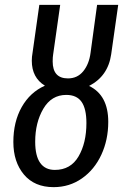

<svg xmlns="http://www.w3.org/2000/svg" viewBox="-20 -759 514 791"><path d="M347 -405Q426 -367 426 -257Q426 -183 397.5 -121.5Q369 -60 317.5 -24Q266 12 201 12Q122 12 78.5 -40Q35 -92 35 -174Q35 -257 69.5 -318Q104 -379 165 -406Q111 -439 111 -509Q111 -525 114 -541L142 -739H228L199 -535Q197 -524 197 -506Q197 -436 260 -436Q299 -436 323 -465.5Q347 -495 353 -541L380 -739H467L438 -535Q425 -445 347 -405ZM336 -252Q336 -311 316 -339.5Q296 -368 253 -368Q192 -368 158.5 -311Q125 -254 125 -175Q125 -117 145.5 -88Q166 -59 206 -59Q271 -59 303.5 -114.5Q336 -170 336 -252Z"/></svg>

Font: Fira Sans Extra Condensed
Style: Italic
Weight: 400
Width: 3
Italic angle: -8°
Designer: Carrois Corporate & Edenspiekermann AG
Foundry: Carrois Corporate GbR & Edenspiekermann AG
Version: Version 4.203